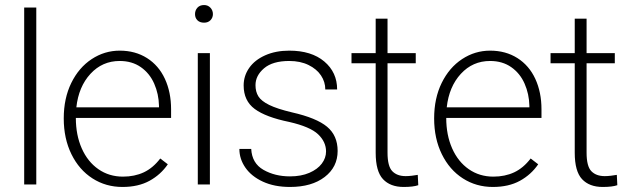

<svg xmlns="http://www.w3.org/2000/svg" viewBox="-20 -732 2499 762"><path d="M76 -702H124V0H76Z M233 -262Q233 -342 263 -403Q293 -464 344 -497.5Q395 -531 455 -531Q517 -531 563.5 -501.5Q610 -472 634.5 -419Q659 -366 659 -298V-264H281Q281 -196 304.5 -143Q328 -90 370.5 -60.5Q413 -31 468 -31Q514 -31 550.5 -48Q587 -65 616 -103L646 -80Q618 -39 573.5 -14.5Q529 10 466 10Q400 10 347 -24Q294 -58 263.5 -120Q233 -182 233 -262ZM283 -306H611V-312Q610 -359 592 -400Q574 -441 539 -465.5Q504 -490 455 -490Q386 -490 339 -439Q292 -388 283 -306Z M790 -712Q805 -712 815 -701.5Q825 -691 825 -676Q825 -662 815.5 -652Q806 -642 790 -642Q773 -642 763.5 -651.5Q754 -661 754 -676Q754 -691 763.5 -701.5Q773 -712 790 -712ZM765 -521H813V0H765Z M1128 -248Q1035 -267 991 -299.5Q947 -332 947 -393Q947 -431 969 -462.5Q991 -494 1032.5 -512.5Q1074 -531 1128 -531Q1216 -531 1267 -488Q1318 -445 1318 -377H1271Q1271 -407 1254 -432.5Q1237 -458 1204.5 -474Q1172 -490 1128 -490Q1062 -490 1028 -461Q994 -432 994 -394Q994 -368 1005.5 -349.5Q1017 -331 1048.5 -315.5Q1080 -300 1139 -286Q1236 -264 1278 -229Q1320 -194 1320 -133Q1320 -69 1268.5 -29.5Q1217 10 1131 10Q1069 10 1023.5 -11Q978 -32 954 -66.5Q930 -101 930 -141H977Q980 -84 1025.5 -58Q1071 -32 1131 -32Q1175 -32 1207.5 -46Q1240 -60 1257 -82.5Q1274 -105 1274 -131Q1274 -169 1242.5 -199Q1211 -229 1128 -248Z M1590 -33Q1601 -33 1614 -34.5Q1627 -36 1638 -38L1640 3Q1620 10 1582 10Q1529 10 1500 -21Q1471 -52 1471 -126V-481H1375V-521H1471V-658H1518V-521H1630V-481H1518V-126Q1518 -72 1537 -52.5Q1556 -33 1590 -33Z M1703 -262Q1703 -342 1733 -403Q1763 -464 1814 -497.5Q1865 -531 1925 -531Q1987 -531 2033.5 -501.5Q2080 -472 2104.5 -419Q2129 -366 2129 -298V-264H1751Q1751 -196 1774.5 -143Q1798 -90 1840.5 -60.5Q1883 -31 1938 -31Q1984 -31 2020.5 -48Q2057 -65 2086 -103L2116 -80Q2088 -39 2043.5 -14.5Q1999 10 1936 10Q1870 10 1817 -24Q1764 -58 1733.5 -120Q1703 -182 1703 -262ZM1753 -306H2081V-312Q2080 -359 2062 -400Q2044 -441 2009 -465.5Q1974 -490 1925 -490Q1856 -490 1809 -439Q1762 -388 1753 -306Z M2380 -33Q2391 -33 2404 -34.5Q2417 -36 2428 -38L2430 3Q2410 10 2372 10Q2319 10 2290 -21Q2261 -52 2261 -126V-481H2165V-521H2261V-658H2308V-521H2420V-481H2308V-126Q2308 -72 2327 -52.5Q2346 -33 2380 -33Z"/></svg>

Font: Freesentation 2 ExtraLight
Style: Regular
Weight: 260
Designer: glyphs from Roboto by Christian Robertson / Hangul glyphs from Noto Sans CJK(Source Han Sans) by Jang Soo-young and Kang
Foundry: PT&
Version: Version 2.001